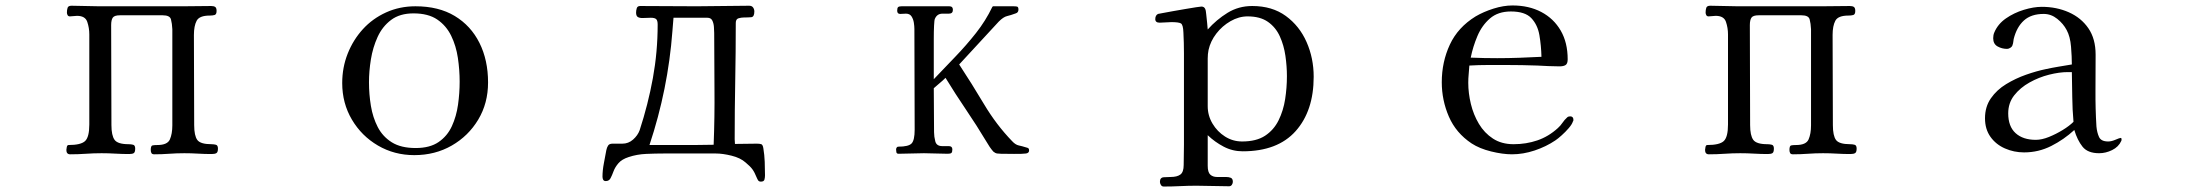

<svg xmlns="http://www.w3.org/2000/svg" viewBox="-20 -563 8040 703"><path d="M778 -19Q778 -6 772.5 -2.5Q767 1 755 1Q730 1 705 -0.5Q680 -2 655 -2Q627 -2 599.5 0Q572 2 545 2Q537 2 534.5 -2.5Q532 -7 532 -14Q532 -29 538 -30.5Q544 -32 556 -32Q593 -32 602 -52.5Q611 -73 611 -104V-456Q610 -477 606 -492Q602 -507 576 -507H419Q399 -507 393 -498.5Q387 -490 387 -471Q387 -380 387.5 -288.5Q388 -197 388 -105Q388 -67 399.5 -51Q411 -35 451 -35Q460 -35 467.5 -33Q475 -31 475 -19Q475 -6 470 -2.5Q465 1 453 1Q428 1 402.5 -0.5Q377 -2 352 -2Q323 -2 294.5 0Q266 2 237 2Q223 2 223 -14Q223 -17 224.5 -24.5Q226 -32 231 -32Q276 -32 291.5 -46.5Q307 -61 307 -107V-437Q307 -461 299.5 -483Q292 -505 262 -505Q255 -505 249 -504Q243 -503 236 -503Q230 -503 227.5 -507.5Q225 -512 225 -517Q225 -527 227.5 -534.5Q230 -542 242 -542Q267 -542 292.5 -541Q318 -540 343 -540H650Q676 -540 701.5 -540.5Q727 -541 753 -541Q763 -541 768 -537.5Q773 -534 773 -523Q773 -510 765.5 -508Q758 -506 748 -506Q710 -506 700 -487Q690 -468 690 -435Q690 -353 690.5 -270.5Q691 -188 691 -105Q691 -66 702.5 -50.5Q714 -35 754 -35Q763 -35 770.5 -33Q778 -31 778 -19Z M1663 -264Q1663 -307 1656.5 -351Q1650 -395 1632 -432Q1614 -469 1581 -491.5Q1548 -514 1494 -514Q1444 -514 1412 -490Q1380 -466 1362.5 -427.5Q1345 -389 1338 -345.5Q1331 -302 1331 -262Q1331 -218 1338 -175.5Q1345 -133 1363 -98Q1381 -63 1414.5 -42Q1448 -21 1502 -21Q1554 -21 1586 -43Q1618 -65 1634.5 -101Q1651 -137 1657 -179.5Q1663 -222 1663 -264ZM1767 -261Q1767 -185 1731 -125Q1695 -65 1634 -30Q1573 5 1497 5Q1424 5 1364 -30Q1304 -65 1268.5 -125Q1233 -185 1233 -259Q1233 -316 1253 -366.5Q1273 -417 1308.5 -456Q1344 -495 1393.5 -517.5Q1443 -540 1501 -540Q1586 -540 1645 -504.5Q1704 -469 1735.5 -406Q1767 -343 1767 -261Z M2595 -442Q2595 -451 2594 -464.5Q2593 -478 2588 -488Q2583 -498 2570 -498H2446Q2445 -486 2444 -474Q2443 -462 2442 -449Q2426 -236 2358 -32H2519Q2538 -32 2556.5 -32.5Q2575 -33 2593 -33Q2597 -135 2596 -237.5Q2595 -340 2595 -442ZM2781 79Q2781 87 2779 94.5Q2777 102 2766 102Q2759 102 2756 97.5Q2753 93 2751 88Q2743 68 2735 57Q2727 46 2710 32Q2691 15 2658.5 7Q2626 -1 2601 -1H2411Q2380 -1 2346 0.5Q2312 2 2282 12Q2257 20 2244.5 34.5Q2232 49 2226.5 64Q2221 79 2215.5 89.5Q2210 100 2198 100Q2191 100 2188.5 95Q2186 90 2186 84Q2186 61 2191 35Q2196 9 2200 -13Q2202 -23 2206.5 -30Q2211 -37 2223 -37H2259Q2281 -37 2298 -52Q2315 -67 2322 -86Q2353 -181 2370.5 -277Q2388 -373 2388 -473Q2388 -488 2382.5 -493Q2377 -498 2363 -498Q2356 -498 2348 -497.5Q2340 -497 2332 -497Q2321 -497 2315 -501Q2309 -505 2309 -517Q2309 -525 2311.5 -533Q2314 -541 2324 -541Q2376 -541 2427.5 -540.5Q2479 -540 2531 -540Q2579 -540 2627 -541Q2675 -542 2723 -542Q2733 -542 2737.5 -535.5Q2742 -529 2742 -521Q2742 -501 2730.5 -500Q2719 -499 2704 -499Q2694 -499 2684 -496Q2674 -493 2674 -479Q2674 -373 2672 -266.5Q2670 -160 2670 -53Q2670 -49 2670.5 -45Q2671 -41 2671 -36Q2691 -36 2711 -36.5Q2731 -37 2751 -37Q2762 -37 2767.5 -35Q2773 -33 2775 -20Q2779 4 2780 29.5Q2781 55 2781 79Z M3748 -12Q3748 -3 3737 -1Q3721 1 3692.5 0.5Q3664 0 3645 0Q3638 0 3631 -1Q3624 -2 3617 -8Q3610 -16 3603.5 -25.5Q3597 -35 3592 -44Q3556 -104 3517 -161.5Q3478 -219 3442 -278Q3432 -268 3421 -259Q3410 -250 3399 -240Q3399 -200 3399.5 -159.5Q3400 -119 3400 -79Q3400 -63 3404.5 -45.5Q3409 -28 3430 -28H3454Q3467 -28 3467 -16Q3467 -6 3463.5 -3Q3460 0 3450 0Q3428 0 3406.5 -1Q3385 -2 3363 -2Q3340 -2 3316.5 -1Q3293 0 3270 0Q3263 0 3262 -6Q3261 -12 3261 -16Q3261 -19 3263 -22.5Q3265 -26 3269 -26Q3307 -26 3318 -38Q3329 -50 3329 -88Q3329 -180 3328.5 -272.5Q3328 -365 3328 -457Q3328 -467 3326 -480Q3324 -493 3317.5 -503Q3311 -513 3297 -513Q3292 -513 3286.5 -512.5Q3281 -512 3276 -512Q3265 -512 3265 -524Q3265 -534 3268.5 -537Q3272 -540 3281 -540H3456Q3469 -540 3469 -527Q3469 -513 3454.5 -513Q3440 -513 3431 -513Q3411 -513 3403 -494Q3401 -490 3400 -469Q3399 -448 3399 -421.5Q3399 -395 3399 -373Q3399 -351 3399 -344V-273Q3437 -313 3477.5 -355Q3518 -397 3553.5 -442Q3589 -487 3613 -537Q3615 -540 3616 -540H3690Q3698 -540 3703.5 -539Q3709 -538 3709 -528Q3709 -517 3699 -514Q3680 -507 3667 -504Q3654 -501 3637 -484L3492 -327Q3538 -257 3583 -181.5Q3628 -106 3686 -46Q3698 -33 3710 -30.5Q3722 -28 3738 -23Q3743 -22 3745.5 -20Q3748 -18 3748 -12Z M4692 -284Q4692 -320 4686.5 -358.5Q4681 -397 4666 -430Q4651 -463 4622.5 -483Q4594 -503 4548 -503Q4516 -503 4485.5 -485.5Q4455 -468 4433.5 -440Q4412 -412 4405 -380Q4402 -365 4402 -349Q4402 -333 4402 -317Q4402 -281 4402 -245.5Q4402 -210 4402 -174Q4402 -140 4419.5 -110.5Q4437 -81 4465.5 -63Q4494 -45 4528 -45Q4580 -45 4612 -66Q4644 -87 4661.5 -122.5Q4679 -158 4685.5 -200Q4692 -242 4692 -284ZM4790 -282Q4790 -157 4724 -83Q4658 -9 4530 -9Q4493 -9 4460.5 -26Q4428 -43 4402 -68V44Q4402 68 4411.5 76.5Q4421 85 4436 85Q4451 85 4469 85Q4479 85 4486.5 88Q4494 91 4494 103Q4494 108 4490.5 113.5Q4487 119 4480 119Q4450 119 4420.5 118Q4391 117 4361 117Q4331 117 4301 118.5Q4271 120 4241 120Q4234 120 4230.5 114Q4227 108 4227 103Q4227 87 4241 86Q4255 85 4266 85Q4290 85 4302 76Q4314 67 4314 41Q4314 22 4314.5 4Q4315 -14 4315 -33V-291Q4315 -329 4315 -367.5Q4315 -406 4313 -444Q4312 -473 4303.5 -477.5Q4295 -482 4269 -482Q4259 -482 4248 -481Q4237 -480 4226 -480Q4210 -480 4210 -493Q4210 -507 4220 -512Q4221 -512 4236 -515Q4251 -518 4274 -522Q4297 -526 4320 -530Q4343 -534 4359.5 -536.5Q4376 -539 4379 -539Q4389 -539 4393 -530Q4395 -527 4396.5 -511Q4398 -495 4400 -478Q4402 -461 4402 -455Q4434 -491 4474.5 -516Q4515 -541 4565 -541Q4638 -541 4688 -504.5Q4738 -468 4764 -409Q4790 -350 4790 -282Z M5624 -355Q5623 -396 5616.5 -434Q5610 -472 5587 -496.5Q5564 -521 5512 -521Q5465 -521 5435.5 -495.5Q5406 -470 5389.5 -431Q5373 -392 5365 -352Q5389 -351 5413.5 -350.5Q5438 -350 5462 -350Q5503 -350 5543.5 -351.5Q5584 -353 5624 -355ZM5741 -124Q5741 -120 5739 -118Q5736 -108 5724 -94Q5712 -80 5698 -67.5Q5684 -55 5675 -49Q5641 -26 5599 -12Q5557 2 5516 2Q5482 2 5439.5 -8.5Q5397 -19 5368 -38Q5311 -76 5285 -136Q5259 -196 5259 -262Q5259 -336 5288.5 -399.5Q5318 -463 5383 -503Q5412 -520 5448.5 -531.5Q5485 -543 5518 -543Q5578 -543 5623.5 -519Q5669 -495 5694.5 -451Q5720 -407 5720 -346Q5720 -330 5712.5 -325Q5705 -320 5690 -320Q5670 -320 5649.5 -321Q5629 -322 5609 -323Q5581 -324 5553 -324.5Q5525 -325 5496 -325Q5462 -325 5428 -325Q5394 -325 5360 -323Q5359 -307 5357.5 -291.5Q5356 -276 5356 -260Q5356 -222 5365.5 -182.5Q5375 -143 5395 -109.5Q5415 -76 5446.5 -55.5Q5478 -35 5522 -35Q5568 -35 5609 -49Q5650 -63 5684 -94Q5694 -103 5701 -113.5Q5708 -124 5718 -133Q5722 -137 5729 -137Q5741 -137 5741 -124Z M6778 -19Q6778 -6 6772.5 -2.5Q6767 1 6755 1Q6730 1 6705 -0.5Q6680 -2 6655 -2Q6627 -2 6599.5 0Q6572 2 6545 2Q6537 2 6534.5 -2.5Q6532 -7 6532 -14Q6532 -29 6538 -30.5Q6544 -32 6556 -32Q6593 -32 6602 -52.5Q6611 -73 6611 -104V-456Q6610 -477 6606 -492Q6602 -507 6576 -507H6419Q6399 -507 6393 -498.5Q6387 -490 6387 -471Q6387 -380 6387.5 -288.5Q6388 -197 6388 -105Q6388 -67 6399.5 -51Q6411 -35 6451 -35Q6460 -35 6467.5 -33Q6475 -31 6475 -19Q6475 -6 6470 -2.5Q6465 1 6453 1Q6428 1 6402.5 -0.5Q6377 -2 6352 -2Q6323 -2 6294.5 0Q6266 2 6237 2Q6223 2 6223 -14Q6223 -17 6224.5 -24.5Q6226 -32 6231 -32Q6276 -32 6291.5 -46.5Q6307 -61 6307 -107V-437Q6307 -461 6299.5 -483Q6292 -505 6262 -505Q6255 -505 6249 -504Q6243 -503 6236 -503Q6230 -503 6227.5 -507.5Q6225 -512 6225 -517Q6225 -527 6227.5 -534.5Q6230 -542 6242 -542Q6267 -542 6292.5 -541Q6318 -540 6343 -540H6650Q6676 -540 6701.5 -540.5Q6727 -541 6753 -541Q6763 -541 6768 -537.5Q6773 -534 6773 -523Q6773 -510 6765.5 -508Q6758 -506 6748 -506Q6710 -506 6700 -487Q6690 -468 6690 -435Q6690 -353 6690.5 -270.5Q6691 -188 6691 -105Q6691 -66 6702.5 -50.5Q6714 -35 6754 -35Q6763 -35 6770.5 -33Q6778 -31 6778 -19Z M7572 -117Q7568 -162 7567.5 -207.5Q7567 -253 7566 -299H7551Q7520 -299 7482.5 -289.5Q7445 -280 7411 -261Q7377 -242 7355 -214Q7333 -186 7333 -148Q7333 -100 7360 -75.5Q7387 -51 7434 -51Q7456 -51 7482 -61.5Q7508 -72 7532.5 -87Q7557 -102 7572 -117ZM7748 -53Q7748 -49 7747 -47Q7737 -25 7713.5 -13.5Q7690 -2 7666 -2Q7624 -2 7605 -26Q7586 -50 7575 -87Q7537 -52 7490.5 -28.5Q7444 -5 7391 -5Q7354 -5 7321 -19.5Q7288 -34 7268 -62Q7248 -90 7248 -130Q7248 -172 7269.5 -203Q7291 -234 7325.5 -255Q7360 -276 7398.5 -289.5Q7437 -303 7471 -310Q7494 -315 7518 -319Q7542 -323 7566 -327Q7566 -355 7563 -392Q7560 -429 7547 -453Q7535 -476 7512.5 -494Q7490 -512 7463 -512Q7417 -512 7390.5 -488Q7364 -464 7353 -420Q7352 -415 7351.5 -409.5Q7351 -404 7349 -399Q7348 -393 7341.5 -388.5Q7335 -384 7329 -384Q7310 -384 7294 -393Q7278 -402 7278 -423Q7278 -435 7282 -444Q7295 -475 7324.5 -495.5Q7354 -516 7390 -527Q7426 -538 7456 -538Q7510 -538 7555 -518Q7600 -498 7626.5 -459.5Q7653 -421 7653 -363Q7653 -298 7652.5 -232Q7652 -166 7656 -100Q7658 -78 7665.5 -61.5Q7673 -45 7699 -45Q7711 -45 7726 -51.5Q7741 -58 7745 -58Q7748 -58 7748 -53Z"/></svg>

Font: Kaisei Opti
Style: Regular
Weight: 400
Designer: Font-Kai, 金井和夫
Foundry: KAZUO KANAI
Version: Version 5.003